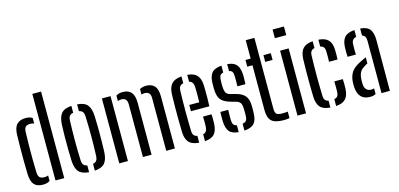

<svg xmlns="http://www.w3.org/2000/svg" viewBox="-71 -1253 3559 1714"><g transform="rotate(-15 1708.5 -396.0)"><path d="M273 0V-800H354V0ZM47 -119Q45 -173.5 44.8 -238.2Q44.5 -303 45 -366.5Q45.5 -430 47 -481Q49 -550 77.8 -578.8Q106.5 -607.5 159 -607.5Q197.5 -607.5 221 -591V-540Q205 -547 185.5 -547Q155 -547 141.8 -533Q128.5 -519 128 -488.5Q125.5 -426.5 124.8 -359.5Q124 -292.5 124.8 -229.5Q125.5 -166.5 127 -116Q128 -80.5 142.2 -67Q156.5 -53.5 185 -53.5Q206 -53.5 221 -60V-10Q208.5 -1.5 193 3Q177.5 7.5 157 7.5Q102 7.5 75.8 -22Q49.5 -51.5 47 -119Z M457 -133Q455 -174 454.2 -233.2Q453.5 -292.5 454 -354.5Q454.5 -416.5 457 -466.5Q460.5 -536.5 488.2 -569.2Q516 -602 582 -606.5V-543Q557.5 -538.5 547 -524Q536.5 -509.5 536 -482.5Q533 -402.5 532.5 -306.5Q532 -210.5 536 -118Q537 -90 547.5 -75.5Q558 -61 582 -56.5V6.5Q516 1.5 488 -31.2Q460 -64 457 -133ZM635 6.5V-56.5Q659 -61.5 669 -76Q679 -90.5 680 -116.5Q683.5 -207 683.8 -298.2Q684 -389.5 680 -484Q679 -511 668.8 -525Q658.5 -539 635 -543.5V-606.5Q701.5 -601.5 728.8 -568.5Q756 -535.5 759.5 -466.5Q761.5 -421 762.2 -362.5Q763 -304 762.2 -244Q761.5 -184 759.5 -133Q756 -64 728.5 -31.2Q701 1.5 635 6.5Z M1296.5 0V-487Q1296.5 -519 1282.8 -533Q1269 -547 1241.5 -547Q1225.5 -547 1213 -541.5V-593Q1225 -599.5 1239.2 -603.5Q1253.5 -607.5 1271.5 -607.5Q1323.5 -607.5 1349.8 -578Q1376 -548.5 1376.5 -481V0ZM1081 0V-487Q1080.5 -519 1067 -533Q1053.5 -547 1026 -547Q1009 -547 994.5 -541V-591Q1017.5 -607.5 1055 -607.5Q1107 -607.5 1133.8 -578Q1160.5 -548.5 1161 -481V0ZM862.5 0V-600H942.5V0Z M1476 -123Q1474.5 -170.5 1473.8 -233.2Q1473 -296 1473.5 -360.2Q1474 -424.5 1476 -476Q1479 -540 1508 -570.8Q1537 -601.5 1599.5 -606.5V-543Q1576.5 -538.5 1566.8 -524.2Q1557 -510 1556.5 -486Q1551 -305 1556.5 -115Q1557 -88 1567.2 -74.5Q1577.5 -61 1599.5 -57V6.5Q1535.5 1.5 1507 -29.2Q1478.5 -60 1476 -123ZM1601 -284V-342H1693.5Q1694 -371 1694.2 -400.5Q1694.5 -430 1694.2 -453.2Q1694 -476.5 1693 -486Q1691 -534 1653 -543V-606.5Q1714.5 -601.5 1742 -570.5Q1769.5 -539.5 1772 -478.5Q1772.5 -467 1773 -434.8Q1773.5 -402.5 1773.2 -361.8Q1773 -321 1771 -284ZM1653 6.5V-57Q1691 -65 1693 -115.5Q1694 -130.5 1694 -156Q1694 -181.5 1692.5 -210H1771Q1772.5 -193 1772.8 -166Q1773 -139 1772 -123Q1769 -59.5 1742 -28.8Q1715 2 1653 6.5Z M2017.5 6.5V-56.5Q2041 -60.5 2051.5 -74Q2062 -87.5 2063 -115.5Q2063.5 -137.5 2063.5 -150.5Q2063.5 -163.5 2063 -182.5Q2062 -217.5 2052.8 -234.5Q2043.5 -251.5 2015.5 -260.5L1960.5 -276Q1901 -293.5 1877 -324.5Q1853 -355.5 1851 -421.5Q1850.5 -452.5 1851 -476Q1852.5 -540 1878.8 -571Q1905 -602 1969 -606.5V-543.5Q1948.5 -539 1939.8 -526Q1931 -513 1930 -486Q1929.5 -477 1929 -462Q1928.5 -447 1929 -429.5Q1930 -394 1938 -372.5Q1946 -351 1977.5 -342L2029.5 -328.5Q2085.5 -314 2112 -281.8Q2138.5 -249.5 2138.5 -185Q2138.5 -167 2138.5 -153.2Q2138.5 -139.5 2137.5 -121Q2136 -58.5 2109 -28.2Q2082 2 2017.5 6.5ZM2059 -391.5Q2060.5 -416 2060.2 -443Q2060 -470 2059.5 -486.5Q2059 -512.5 2050.8 -525.8Q2042.5 -539 2022 -542.5V-606.5Q2081.5 -601.5 2107 -571.2Q2132.5 -541 2135 -477Q2135 -469.5 2135 -453.8Q2135 -438 2134.5 -420.8Q2134 -403.5 2133 -391.5ZM1852 -123Q1851.5 -146.5 1851.8 -167.2Q1852 -188 1853 -210H1925.5Q1924 -179 1924.2 -155.8Q1924.5 -132.5 1924.5 -115Q1925 -88 1934.2 -74.5Q1943.5 -61 1964.5 -57V6.5Q1904 1.5 1879.2 -29.2Q1854.5 -60 1852 -123Z M2189.5 -538V-600H2237.5V-770H2317.5V-115.5Q2317.5 -79.5 2330.8 -66.8Q2344 -54 2384 -54Q2399.5 -54 2410 -54.8Q2420.5 -55.5 2435 -57V2.5Q2413 7.5 2383 7.5Q2302.5 7.5 2270 -22.2Q2237.5 -52 2237.5 -124.5V-538ZM2355.5 -538V-600H2423.5V-538Z M2493.5 -720V-800H2598.5V-720ZM2509.5 0V-600H2588.5V0Z M2689.5 -123Q2688 -170.5 2687.2 -233.2Q2686.5 -296 2687 -360.2Q2687.5 -424.5 2689.5 -476Q2692.5 -540 2721 -570.8Q2749.5 -601.5 2812 -606.5V-543.5Q2770.5 -535.5 2770 -486Q2764.5 -304.5 2770 -115Q2770.5 -88.5 2780.5 -75Q2790.5 -61.5 2812 -57.5V6.5Q2748 1.5 2720 -29.2Q2692 -60 2689.5 -123ZM2906 -391.5Q2907 -415.5 2907 -441Q2907 -466.5 2906.5 -486.5Q2906 -512.5 2896.2 -525.8Q2886.5 -539 2865 -543V-606.5Q2927.5 -602 2955.8 -571.5Q2984 -541 2985.5 -478.5Q2986 -458 2986 -434.5Q2986 -411 2984.5 -391.5ZM2865 6.5V-57Q2887 -61 2896.5 -74.8Q2906 -88.5 2906.5 -115.5Q2907 -136.5 2907 -158.5Q2907 -180.5 2906 -210H2984.5Q2986 -192 2986.2 -166.2Q2986.5 -140.5 2985.5 -123Q2983 -59.5 2955 -28.8Q2927 2 2865 6.5Z M3077.5 -391.5Q3076 -412.5 3075.8 -435.2Q3075.5 -458 3076.5 -478.5Q3078.5 -539.5 3105.5 -570.5Q3132.5 -601.5 3198 -606.5V-543.5Q3178 -539.5 3166.5 -526.8Q3155 -514 3154 -489Q3152.5 -467 3153 -436.5Q3153.5 -406 3154 -391.5ZM3286 0V-483.5Q3286 -532 3251 -541.5V-606.5Q3315 -601.5 3339.8 -568.2Q3364.5 -535 3364.5 -468L3363.5 0ZM3064.5 -111.5Q3063.5 -124 3063.5 -136.2Q3063.5 -148.5 3064 -161.5Q3067.5 -215.5 3092 -252.8Q3116.5 -290 3182 -321.5Q3193.5 -327.5 3206.5 -333.5Q3219.5 -339.5 3233 -345.5V-289Q3225 -285 3216.2 -279.8Q3207.5 -274.5 3198 -268Q3165.5 -249 3154.8 -220.2Q3144 -191.5 3143.5 -160.5Q3143 -147 3143.2 -136.8Q3143.5 -126.5 3144 -116.5Q3146.5 -87 3162.5 -70.2Q3178.5 -53.5 3206.5 -53.5Q3221.5 -53.5 3233 -58V-6Q3212.5 6.5 3181 6.5Q3073.5 6.5 3064.5 -111.5Z"/></g></svg>

Font: Big Shoulders Stencil Text
Style: Regular
Weight: 400
Designer: Patric King
Foundry: XO Type Co
Version: Version 1.000